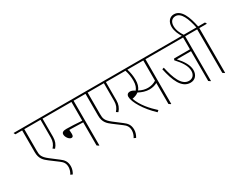

<svg xmlns="http://www.w3.org/2000/svg" viewBox="-131 -1494 2816 2244"><g transform="rotate(-30 1276.5 -371.5)"><path d="M336 144C354 114 365 83 365 48C365 -17 336 -49 296 -79L189 -161C114 -219 110 -250 110 -306V-598H329V-356C329 -307 313 -270 282 -236L307 -220C340 -257 356 -298 356 -352V-598H457V-603L447 -622H-20V-617L-10 -598H81V-304C81 -214 125 -177 171 -142L279 -61C315 -34 337 -9 337 43C337 72 326 106 309 132Z M538 -233C559 -233 564 -249 564 -274C564 -290 563 -311 561 -327C571 -327 586 -327 595 -327C624 -327 690 -325 746 -323V-11L769 5H775V-598H876V-603L865 -622H417V-617L427 -598H746V-345C673 -351 584 -355 536 -355C492 -355 473 -342 473 -315C473 -280 507 -233 538 -233Z M1191 144C1209 114 1220 83 1220 48C1220 -17 1191 -49 1151 -79L1044 -161C969 -219 965 -250 965 -306V-598H1184V-356C1184 -307 1168 -270 1137 -236L1162 -220C1195 -257 1211 -298 1211 -352V-598H1312V-603L1302 -622H835V-617L845 -598H936V-304C936 -214 980 -177 1026 -142L1134 -61C1170 -34 1192 -9 1192 43C1192 72 1181 106 1164 132Z M1558 10 1579 -8C1504 -75 1419 -169 1383 -273C1398 -276 1414 -280 1430 -286C1445 -292 1457 -299 1469 -308C1516 -283 1563 -268 1611 -268C1651 -268 1687 -278 1716 -294V-11L1739 5H1745V-598H1845V-603L1835 -622H1272V-617L1282 -598H1475C1491 -549 1498 -502 1498 -452C1498 -398 1484 -361 1462 -337C1438 -354 1418 -362 1397 -362C1370 -362 1352 -345 1352 -317C1352 -244 1434 -106 1558 10ZM1525 -447C1525 -498 1517 -548 1501 -598H1716V-325C1684 -304 1645 -293 1605 -293C1569 -293 1531 -301 1487 -325C1514 -355 1525 -397 1525 -447Z M2066 -96C2129 -96 2168 -143 2168 -208C2168 -276 2125 -344 2062 -413H2253V-11L2276 5H2281V-598H2382V-603L2371 -622H1805V-617L1815 -598H2253V-438H2039L2030 -419C2098 -345 2142 -279 2142 -213C2142 -161 2113 -124 2060 -124C1963 -124 1914 -254 1881 -405L1857 -398C1892 -234 1946 -96 2066 -96Z M2466 5H2472V-598H2573V-603L2562 -622H2470C2443 -757 2396 -887 2294 -887C2236 -887 2198 -840 2198 -774C2198 -717 2224 -662 2252 -618H2278C2246 -665 2223 -715 2223 -769C2223 -826 2252 -859 2300 -859C2376 -859 2419 -751 2446 -622H2342V-617L2352 -598H2443V-11Z"/></g></svg>

Font: Noto Serif Devanagari Condensed Thin
Style: Regular
Weight: 100
Width: 3
Designer: Universal Thirst, Indian Type Foundry and the Monotype Design Team
Foundry: Monotype Imaging Inc.
Version: Version 2.004